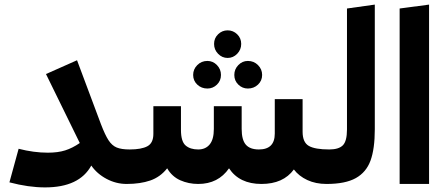

<svg xmlns="http://www.w3.org/2000/svg" viewBox="-20 -800 1940 835"><path d="M551 -69 531 0Q485 0 443.5 -22Q402 -44 377 -80Q325 15 176 15Q104 15 21 -7L61 -153Q127 -136 188 -136Q232 -136 263.5 -146Q295 -156 327 -178L180 -478L315 -538L419 -260Q437 -213 452 -190Q467 -167 487.5 -158.5Q508 -150 544 -150Z M1420 -69 1400 0Q1353 0 1316.5 -17Q1280 -34 1258 -63Q1212 0 1117 0Q1021 0 976 -68Q929 0 842 0Q800 0 764 -16Q728 -32 707 -68Q677 -30 633.5 -15Q590 0 531 0L511 -68L544 -150Q595 -150 621 -164Q647 -178 647 -218V-338H767V-235Q767 -185 787 -167.5Q807 -150 842 -150Q874 -150 892 -172Q910 -194 910 -239V-338H1031V-239Q1031 -192 1049 -171Q1067 -150 1106 -150Q1175 -150 1175 -219V-369H1296V-227Q1296 -181 1323 -165.5Q1350 -150 1412 -150ZM911 -609Q911 -634 928.5 -651Q946 -668 970 -668Q994 -668 1011.5 -651Q1029 -634 1029 -609Q1029 -584 1011.5 -566Q994 -548 970 -548Q946 -548 928.5 -566Q911 -584 911 -609ZM820 -474Q820 -499 838 -517Q856 -535 882 -535Q906 -535 923.5 -517Q941 -499 941 -474Q941 -449 923.5 -432Q906 -415 882 -415Q856 -415 838 -432Q820 -449 820 -474ZM999 -474Q999 -499 1016.5 -517Q1034 -535 1058 -535Q1084 -535 1102 -517Q1120 -499 1120 -474Q1120 -449 1102 -432Q1084 -415 1058 -415Q1034 -415 1016.5 -432Q999 -449 999 -474Z M1380 -67 1412 -150Q1453 -150 1471 -168Q1489 -186 1489 -237V-763L1610 -780V-238Q1610 -153 1591.5 -102Q1573 -51 1527.5 -25.5Q1482 0 1400 0Z M1718 0V-763L1846 -780V0Z"/></svg>

Font: FiraGOUPP
Style: Bold
Weight: 700
Designer: bBox Type
Foundry: bBox Type GmbH
Version: Version 1.001